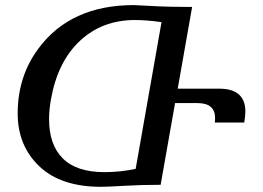

<svg xmlns="http://www.w3.org/2000/svg" viewBox="-20 -718 1023 747"><path d="M385.7 -48.3Q448.7 -48.3 507.8 -61L608.4 -631.8Q550.8 -640.1 504.9 -640.1Q377.9 -640.1 291 -559.1Q204.1 -478 178.2 -331.1Q170.9 -290 170.9 -254.4Q170.9 -154.8 224.4 -101.6Q277.8 -48.3 385.7 -48.3ZM373 8.8Q216.3 8.8 132.6 -71.3Q48.8 -151.4 48.8 -276.9Q48.8 -419.9 128.9 -528.3Q253.9 -698.2 501 -698.2Q511.7 -698.2 572.5 -694.6Q633.3 -690.9 727.5 -690.9L671.4 -373H833Q934.6 -373 934.6 -283.7Q934.6 -267.1 930.2 -241.2H815.9L816.9 -258.3Q816.9 -316.9 748.5 -316.9H661.1L605 1Q528.3 1 463.1 4.9Q397.9 8.8 373 8.8Z"/></svg>

Font: Kelvinch
Style: Bold Italic
Weight: 700
Italic angle: -10°
Designer: Paul James Miller
Foundry: High-Logic / Made with FontCreator
Version: Version 3.30 September 23, 2016